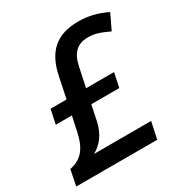

<svg xmlns="http://www.w3.org/2000/svg" viewBox="-173 -850 931 978"><g transform="rotate(-30 292.0 -361.5)"><path d="M137.2 -233.9 156.7 -324.7H62L79.6 -408.7H173.8L199.2 -530.3Q218.8 -628.9 273.4 -676Q328.1 -723.1 422.9 -723.1Q465.8 -723.1 506.3 -713.6Q546.9 -704.1 588.9 -683.1L546.4 -594.2Q504.4 -613.8 479.2 -621.1Q454.1 -628.4 423.3 -628.4Q379.4 -628.4 351.8 -603Q324.2 -577.6 313 -523.9L288.6 -408.7H453.1L435.5 -324.7H271L251.5 -232.4Q241.2 -186 216.8 -151.9Q192.4 -117.7 156.2 -98.6H492.2L471.2 0H-4.9L13.2 -92.3Q64 -102.1 93.5 -135.7Q123 -169.4 137.2 -233.9Z"/></g></svg>

Font: Viking Open Sans Light
Style: Bold Italic
Weight: 600
Italic angle: -12°
Foundry: Ascender Corporation
Version: Version 2.000